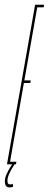

<svg xmlns="http://www.w3.org/2000/svg" viewBox="-62 -695 206 812"><path d="M-32.5 0 86.5 -675H124.5L122.5 -664H95.5L41 -355H68L66 -344H39L-19.5 -11H7.5L5.5 0ZM-23 97.5Q-41.5 97.5 -41.5 71.5Q-41.5 58 -34.2 41.8Q-27 25.5 -19.2 13.2Q-11.5 1 -10.5 0H-0.5Q-1.5 1.5 -9 13.5Q-16.5 25.5 -23.5 41Q-30.5 56.5 -30.5 68.5Q-30.5 79.5 -27 82.2Q-23.5 85 -18.5 85Q-11.5 85 -8 82L-6.5 94.5Q-11.5 97.5 -23 97.5Z"/></svg>

Font: Anybody UltraCondensed Thin
Style: Italic
Weight: 100
Width: 1
Italic angle: -10°
Designer: Tyler Finck
Foundry: Etcetera Type Company
Version: Version 1.010; ttfautohint (v1.8.3) -l 8 -r 50 -G 200 -x 14 